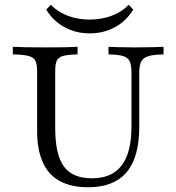

<svg xmlns="http://www.w3.org/2000/svg" viewBox="-20 -765 731 796"><path d="M345.2 11.3Q275 11.3 227.8 -14.5Q180.6 -40.3 157.3 -92.3Q133.9 -144.4 133.9 -221.8V-470.2Q133.9 -499.2 126.6 -513.3Q119.4 -527.4 98 -533.1Q76.6 -538.7 33.1 -539.5V-571Q71 -568.5 170.2 -568.5Q264.5 -568.5 301.6 -571V-539.5Q261.3 -538.7 241.5 -533.1Q221.8 -527.4 215.3 -513.3Q208.9 -499.2 208.9 -470.2V-233.9Q208.9 -124.2 244.8 -75Q280.6 -25.8 361.3 -25.8Q443.5 -25.8 484.3 -79Q525 -132.3 525 -239.5V-464.5Q525 -495.2 517.7 -510.9Q510.5 -526.6 489.9 -532.7Q469.4 -538.7 429.8 -539.5V-571Q445.2 -570.2 471.8 -569.4Q498.4 -568.5 536.3 -568.5Q582.3 -568.5 612.9 -569.4Q643.5 -570.2 658.1 -571V-539.5Q616.9 -538.7 595.2 -532.3Q573.4 -525.8 565.3 -509.7Q557.3 -493.5 557.3 -462.9V-238.7Q557.3 -112.9 504.8 -50.8Q452.4 11.3 345.2 11.3ZM351.6 -626.6Q295.2 -626.6 248 -652Q200.8 -677.4 171.8 -725L190.3 -745.2Q221 -714.5 262.1 -699.2Q303.2 -683.9 351.6 -683.9Q400 -683.9 441.9 -699.2Q483.9 -714.5 513.7 -745.2L532.3 -725Q503.2 -677.4 456 -652Q408.9 -626.6 351.6 -626.6Z"/></svg>

Font: Playfair 12pt Light
Style: Regular
Weight: 300
Designer: Claus Eggers Sørensen
Foundry: Claus Eggers Sørensen
Version: Version 2.000;gftools[0.9.28]